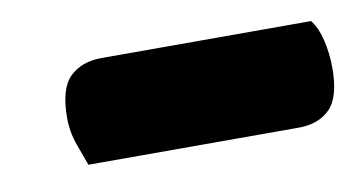

<svg xmlns="http://www.w3.org/2000/svg" viewBox="-31 -748 449 239"><g transform="rotate(-10 193.0 -628.0)"><path d="M332 -564H66Q62 -575 56 -591.5Q50 -608 50 -626Q50 -663 65 -677.5Q80 -692 105 -692H370Q378 -682 382 -665Q386 -648 386 -630Q386 -593 371.5 -578.5Q357 -564 332 -564Z"/></g></svg>

Font: Baloo Bhaijaan 2 ExtraBold
Style: Regular
Weight: 800
Designer: Sanskriti Dholi, Noopur Datye and Ek Type
Foundry: Ek Type
Version: Version 1.701